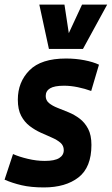

<svg xmlns="http://www.w3.org/2000/svg" viewBox="-42 -810 489 840"><path d="M-22 -24 15 -136Q42 -124 80 -115Q118 -106 154 -106Q197 -106 217 -118.5Q237 -131 237 -153Q237 -173 222.5 -185.5Q208 -198 185 -208Q162 -218 136.5 -229.5Q111 -241 88 -258.5Q65 -276 50.5 -303.5Q36 -331 36 -374Q36 -451 87 -502.5Q138 -554 247 -554Q289 -554 327.5 -546.5Q366 -539 391 -527L357 -412Q330 -422 298.5 -428.5Q267 -435 238 -435Q196 -435 177 -423.5Q158 -412 158 -390Q158 -371 172.5 -359Q187 -347 210 -338Q233 -329 258.5 -318.5Q284 -308 306.5 -291Q329 -274 343.5 -246.5Q358 -219 358 -176Q358 -78 301.5 -34Q245 10 150 10Q94 10 53 0.5Q12 -9 -22 -24ZM427 -790 321 -596H172L130 -790H240L259 -665L317 -790Z"/></svg>

Font: Georama SemiCondensed
Style: Bold Italic
Weight: 700
Width: 4
Italic angle: -9°
Designer: Jean-Baptiste Levee
Foundry: Production Type
Version: Version 1.000